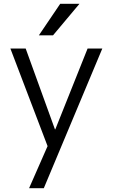

<svg xmlns="http://www.w3.org/2000/svg" viewBox="-20 -777 597 1017"><path d="M261 -590H186L299 -757H401ZM271 -92H273L444 -520H522L212 220H134L232 -3L35 -520H116Z"/></svg>

Font: M PLUS 1p
Style: Regular
Weight: 400
Version: Version 1.062